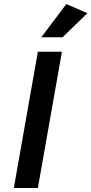

<svg xmlns="http://www.w3.org/2000/svg" viewBox="-20 -938 456 958"><path d="M169 0H49L169 -680H289ZM292 -752H186L311 -918L416 -872Z"/></svg>

Font: Inria Sans
Style: Bold Italic
Weight: 700
Italic angle: -10°
Designer: Black Foundry Team
Foundry: Black Foundry
Version: Version 1.2; ttfautohint (v1.8.3)